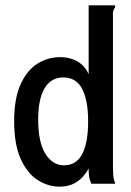

<svg xmlns="http://www.w3.org/2000/svg" viewBox="-20 -688 490 719"><path d="M204 11Q159 11 120 -14.5Q81 -40 57 -94Q33 -148 33 -234Q33 -319 57 -372Q81 -425 120 -449.5Q159 -474 206 -474Q242 -474 270 -458Q298 -442 312 -410V-668H411V-660Q406 -654 404 -646.5Q402 -639 403 -623V-66Q403 -49 404 -33Q405 -17 412 0H322Q315 -16 313.5 -28Q312 -40 312 -57Q275 11 204 11ZM220 -69Q266 -69 288 -111.5Q310 -154 310 -233Q310 -313 287.5 -355.5Q265 -398 217 -398Q171 -398 147 -357.5Q123 -317 123 -240Q123 -155 150 -112Q177 -69 220 -69Z"/></svg>

Font: Inconsolata SemiCondensed SemiBold
Style: Regular
Weight: 600
Width: 4
Monospace: yes
Designer: Raph Levien, Cyreal, Brenton Simpson
Foundry: Raph Levien, Cyreal, Google
Version: Version 3.001; ttfautohint (v1.8.2.53-6de2)